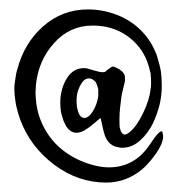

<svg xmlns="http://www.w3.org/2000/svg" viewBox="-20 -404 420 412"><path d="M145 -175.8Q148.9 -150.9 161.1 -150.9Q170.4 -150.9 179.4 -165.5Q188.5 -180.2 190.9 -198.2V-211.9Q189.9 -217.8 186 -227.1Q178.7 -235.8 170.9 -235.8Q161.1 -235.8 154.1 -223.9Q147 -211.9 145 -199.2Q143.6 -187.5 145 -175.8ZM207 -251Q218.8 -261.2 222.2 -261.2Q225.6 -261.2 236.8 -254.9Q248 -247.1 248 -238.8Q248.5 -231.9 248 -229.2Q247.6 -226.6 245.6 -219.2Q243.7 -211.9 243.2 -209Q240.7 -202.1 237.8 -173.8Q236.3 -160.6 236.3 -147.5Q236.3 -135.7 236.8 -130.9Q240.2 -115.2 248 -115.2Q251.5 -115.2 257.8 -120.1Q273.4 -132.8 287.1 -161.4Q300.8 -189.9 303.2 -212.9Q304.2 -217.8 304.2 -227.5Q304.2 -234.4 303.2 -246.1Q300.3 -259.8 295.9 -272Q282.7 -306.2 252.2 -327.4Q221.7 -348.6 181.2 -349.1H178.2Q129.9 -349.1 96.2 -311.8Q62.5 -274.4 57.1 -222.2Q56.2 -210.4 56.2 -204.6Q56.2 -196.8 58.1 -180.2Q61 -161.6 66.9 -147Q90.3 -86.9 152.8 -59.1Q186.5 -44.9 213.9 -44.9Q269 -44.9 301.8 -94.2L304.7 -98.6Q308.1 -103.5 311.8 -108.6Q315.4 -113.8 319.6 -117.9Q323.7 -122.1 326.2 -122.1Q329.1 -122.1 329.1 -117.2Q330.1 -115.2 330.1 -108.9Q328.1 -92.8 313 -72Q297.9 -51.3 284.2 -40Q250 -12.2 208 -12.2Q147.5 -12.2 96.4 -50.5Q45.4 -88.9 23.9 -146Q16.1 -167.5 13.2 -186Q10.7 -201.7 10.7 -213.4Q10.7 -221.2 12.2 -230Q14.2 -246.6 17.1 -254.9Q31.7 -311.5 72.8 -347.7Q113.8 -383.8 168.9 -383.8Q205.6 -383.8 240.2 -368.2Q293.9 -342.8 315.9 -287.1Q322.8 -265.1 325.2 -251Q327.1 -237.8 327.1 -221.2Q327.1 -208.5 326.2 -202.1Q323.7 -172.9 308.1 -139.2Q297.4 -117.7 280.3 -102.3Q263.2 -86.9 242.2 -86.9Q236.8 -86.9 234.9 -87.9Q213.9 -90.3 205.1 -112.8Q201.7 -122.6 196.8 -147L195.8 -150.9Q192.9 -148.9 182.9 -140.1Q172.9 -131.3 162.8 -125.2Q152.8 -119.1 144 -119.1Q131.8 -119.1 122.1 -132.8Q121.1 -134.8 119.1 -138.9Q117.2 -143.1 116.2 -145Q111.8 -158.2 110.8 -164.1Q109.4 -172.9 109.4 -182.6Q109.4 -191.4 109.9 -195.8Q113.3 -222.2 126.2 -240Q139.2 -257.8 160.2 -257.8Q165 -257.8 168 -256.8Q170.4 -256.3 182.4 -252.7Q194.3 -249 200.2 -249Q205.1 -249 207 -251Z"/></svg>

Font: Sintesa 3
Style: 3
Weight: 400
Version: Version 001.000